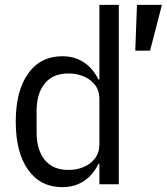

<svg xmlns="http://www.w3.org/2000/svg" viewBox="-20 -760 688 792"><path d="M237 12Q147 12 96 -59.5Q45 -131 45 -258Q45 -385 96 -456.5Q147 -528 237 -528Q287 -528 325 -503.5Q363 -479 386 -432H390V-740H470V0H390V-84H386Q363 -37 325 -12.5Q287 12 237 12ZM263 -59Q296 -59 325 -71Q354 -83 372 -107Q390 -131 390 -165V-351Q390 -386 372 -409.5Q354 -433 325 -445Q296 -457 263 -457Q198 -457 164.5 -415.5Q131 -374 131 -302V-214Q131 -142 164.5 -100.5Q198 -59 263 -59ZM545 -740H648L599 -551H538Z"/></svg>

Font: Lilex
Style: Regular
Weight: 400
Monospace: yes
Designer: Mike Abbink, Paul van der Laan, Pieter van Rosmalen, Mikhael Khrustik
Foundry: Mikhael Khrustik
Version: Version 2.510